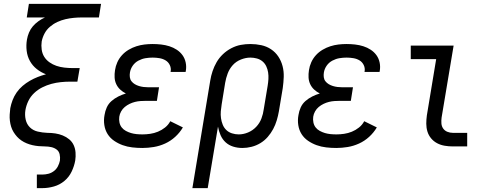

<svg xmlns="http://www.w3.org/2000/svg" viewBox="-20 -755 2540 990"><path d="M170 215V145H199Q214 145 229.5 141Q245 137 258 127Q271 117 278.5 102.5Q286 88 289 73Q291 56 287.5 40.5Q284 25 272 16Q260 7 244 3.5Q228 0 211.5 0Q195 0 179 -1.5Q163 -3 147.5 -6.5Q132 -10 117.5 -16Q103 -22 90.5 -30.5Q78 -39 68 -50Q58 -61 50 -74Q42 -87 37.5 -101.5Q33 -116 31 -132Q29 -148 30 -164.5Q31 -181 33 -197Q37 -218 45 -239Q53 -260 66 -278.5Q79 -297 96.5 -312Q114 -327 134 -338.5Q154 -350 174.5 -358Q195 -366 217 -372Q191 -382 169.5 -399Q148 -416 134.5 -440Q121 -464 117.5 -493Q114 -522 119 -551Q122 -569 129.5 -587Q137 -605 149.5 -619.5Q162 -634 178 -645.5Q194 -657 212 -665H118L129 -735H501L490 -665H403Q382 -665 360.5 -663Q339 -661 317.5 -656Q296 -651 275.5 -641.5Q255 -632 237.5 -617Q220 -602 209.5 -582Q199 -562 195 -541Q192 -520 195 -499Q198 -478 208.5 -461.5Q219 -445 235.5 -433.5Q252 -422 271 -415.5Q290 -409 311.5 -406.5Q333 -404 354 -404H391L379 -334H342Q318 -334 293.5 -331.5Q269 -329 245 -322.5Q221 -316 198 -304.5Q175 -293 156 -275Q137 -257 126 -234Q115 -211 111 -187Q107 -162 112.5 -138Q118 -114 134.5 -98Q151 -82 175 -76.5Q199 -71 224 -70Q245 -70 265 -67Q285 -64 303.5 -56.5Q322 -49 337 -36.5Q352 -24 360 -6.5Q368 11 369.5 31.5Q371 52 368 72Q363 101 349.5 129.5Q336 158 312 178Q288 198 258 206.5Q228 215 199 215Z M714 8Q688 8 662 5Q636 2 612.5 -6.5Q589 -15 568.5 -29Q548 -43 535 -63.5Q522 -84 518 -110Q514 -136 519 -162Q522 -182 530.5 -201Q539 -220 555 -234Q571 -248 590 -257.5Q609 -267 629 -273Q613 -281 600 -293Q587 -305 579.5 -321Q572 -337 571 -355.5Q570 -374 573 -393Q576 -414 585 -434Q594 -454 609 -470.5Q624 -487 643.5 -498.5Q663 -510 683.5 -516.5Q704 -523 725 -525.5Q746 -528 767 -528Q789 -528 811 -525.5Q833 -523 853.5 -516.5Q874 -510 891.5 -498.5Q909 -487 921 -470.5Q933 -454 937.5 -432.5Q942 -411 938 -389L937 -384H859L860 -386Q863 -404 855.5 -419.5Q848 -435 834 -443.5Q820 -452 802.5 -455Q785 -458 767 -458Q749 -458 730.5 -455Q712 -452 694 -442.5Q676 -433 664.5 -416.5Q653 -400 650 -381Q648 -369 649.5 -357Q651 -345 658 -336Q665 -327 675 -321Q685 -315 696.5 -311.5Q708 -308 720 -306.5Q732 -305 744 -305H800L789 -235H733Q719 -235 704.5 -234Q690 -233 676 -229.5Q662 -226 648.5 -219.5Q635 -213 623.5 -203.5Q612 -194 604.5 -180.5Q597 -167 595 -153Q593 -138 596 -123.5Q599 -109 607.5 -98Q616 -87 629 -80Q642 -73 655.5 -69Q669 -65 684 -63.5Q699 -62 715 -62Q734 -62 754.5 -65Q775 -68 794.5 -76Q814 -84 831 -97.5Q848 -111 858 -130L923 -98Q907 -71 883.5 -49.5Q860 -28 831.5 -15Q803 -2 773 3Q743 8 714 8Z M972 215 1064 -339Q1068 -364 1076 -388Q1084 -412 1097 -434.5Q1110 -457 1129.5 -475.5Q1149 -494 1173 -506.5Q1197 -519 1221.5 -523.5Q1246 -528 1271 -528Q1300 -528 1327.5 -522Q1355 -516 1377.5 -501Q1400 -486 1415 -463.5Q1430 -441 1437 -414Q1444 -387 1443 -358.5Q1442 -330 1438 -301L1418 -181Q1414 -158 1407 -134.5Q1400 -111 1388.5 -89.5Q1377 -68 1360.5 -49Q1344 -30 1322.5 -17Q1301 -4 1277 2Q1253 8 1230 8Q1205 8 1182.5 1Q1160 -6 1143.5 -21Q1127 -36 1117.5 -57.5Q1108 -79 1104 -102L1051 215ZM1211 -62Q1235 -62 1259 -72Q1283 -82 1301 -101Q1319 -120 1328 -144Q1337 -168 1340 -192L1360 -312Q1363 -330 1364 -347.5Q1365 -365 1362.5 -381.5Q1360 -398 1353 -413Q1346 -428 1333.5 -438.5Q1321 -449 1304.5 -453.5Q1288 -458 1271 -458Q1247 -458 1222 -448Q1197 -438 1180 -419Q1163 -400 1154 -376Q1145 -352 1141 -328L1123 -217Q1120 -199 1118.5 -181Q1117 -163 1119.5 -145.5Q1122 -128 1128.5 -112Q1135 -96 1147 -84.5Q1159 -73 1176 -67.5Q1193 -62 1211 -62Z M1714 8Q1688 8 1662 5Q1636 2 1612.5 -6.5Q1589 -15 1568.5 -29Q1548 -43 1535 -63.5Q1522 -84 1518 -110Q1514 -136 1519 -162Q1522 -182 1530.5 -201Q1539 -220 1555 -234Q1571 -248 1590 -257.5Q1609 -267 1629 -273Q1613 -281 1600 -293Q1587 -305 1579.5 -321Q1572 -337 1571 -355.5Q1570 -374 1573 -393Q1576 -414 1585 -434Q1594 -454 1609 -470.5Q1624 -487 1643.5 -498.5Q1663 -510 1683.5 -516.5Q1704 -523 1725 -525.5Q1746 -528 1767 -528Q1789 -528 1811 -525.5Q1833 -523 1853.5 -516.5Q1874 -510 1891.5 -498.5Q1909 -487 1921 -470.5Q1933 -454 1937.5 -432.5Q1942 -411 1938 -389L1937 -384H1859L1860 -386Q1863 -404 1855.5 -419.5Q1848 -435 1834 -443.5Q1820 -452 1802.5 -455Q1785 -458 1767 -458Q1749 -458 1730.5 -455Q1712 -452 1694 -442.5Q1676 -433 1664.5 -416.5Q1653 -400 1650 -381Q1648 -369 1649.5 -357Q1651 -345 1658 -336Q1665 -327 1675 -321Q1685 -315 1696.5 -311.5Q1708 -308 1720 -306.5Q1732 -305 1744 -305H1800L1789 -235H1733Q1719 -235 1704.5 -234Q1690 -233 1676 -229.5Q1662 -226 1648.5 -219.5Q1635 -213 1623.5 -203.5Q1612 -194 1604.5 -180.5Q1597 -167 1595 -153Q1593 -138 1596 -123.5Q1599 -109 1607.5 -98Q1616 -87 1629 -80Q1642 -73 1655.5 -69Q1669 -65 1684 -63.5Q1699 -62 1715 -62Q1734 -62 1754.5 -65Q1775 -68 1794.5 -76Q1814 -84 1831 -97.5Q1848 -111 1858 -130L1923 -98Q1907 -71 1883.5 -49.5Q1860 -28 1831.5 -15Q1803 -2 1773 3Q1743 8 1714 8Z M2315 0Q2294 0 2273 -3.5Q2252 -7 2234 -16.5Q2216 -26 2203 -41.5Q2190 -57 2184 -76.5Q2178 -96 2178 -117.5Q2178 -139 2181 -160L2229 -450H2098V-520H2319L2257 -149Q2255 -134 2256 -119Q2257 -104 2265 -92.5Q2273 -81 2286.5 -75.5Q2300 -70 2315 -70H2389V0Z"/></svg>

Font: Iosevka SS18
Style: Italic
Weight: 400
Italic angle: -9°
Monospace: yes
Designer: Belleve Invis
Foundry: Belleve Invis
Version: Version 25.1.1; ttfautohint (v1.8.4)